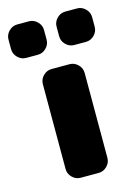

<svg xmlns="http://www.w3.org/2000/svg" viewBox="-133 -823 632 887"><g transform="rotate(-15 183.0 -380.0)"><path d="M326 -760Q349 -760 366 -743Q383 -726 383 -703V-657Q383 -634 366 -617Q349 -600 326 -600H270Q247 -600 230 -617Q213 -634 213 -657V-703Q213 -726 230 -743Q247 -760 270 -760ZM153 -657Q153 -634 136 -617Q119 -600 96 -600H40Q17 -600 0 -617Q-17 -634 -17 -657V-703Q-17 -726 0 -743Q17 -760 40 -760H96Q119 -760 136 -743Q153 -726 153 -703ZM226 -520Q249 -520 266 -503Q283 -486 283 -463V-57Q283 -34 266 -17Q249 0 226 0H140Q117 0 100 -17Q83 -34 83 -57V-463Q83 -486 100 -503Q117 -520 140 -520Z"/></g></svg>

Font: Rounded Mplus 1c Black
Style: Regular
Weight: 900
Version: Version 1.059.20150529